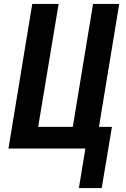

<svg xmlns="http://www.w3.org/2000/svg" viewBox="-20 -755 640 976"><path d="M381 201 414 0H23L144 -735H278L174 -110H350L453 -735H586L483 -110H549L497 201Z"/></svg>

Font: Iosevka SS04 XBd Ex
Style: Italic
Weight: 800
Width: 7
Italic angle: -9°
Monospace: yes
Designer: Belleve Invis
Foundry: Belleve Invis
Version: Version 19.0.0; ttfautohint (v1.8.4)